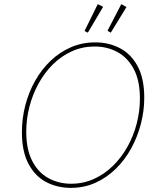

<svg xmlns="http://www.w3.org/2000/svg" viewBox="-20 -903 776 929"><path d="M322 6Q258 6 204.5 -21.5Q151 -49 118.5 -109Q86 -169 86 -264Q86 -330 102.5 -393.5Q119 -457 150 -512Q181 -567 225 -609Q269 -651 323.5 -674.5Q378 -698 441 -698Q506 -698 560 -670Q614 -642 646 -582.5Q678 -523 678 -430Q678 -366 661.5 -303Q645 -240 614.5 -184.5Q584 -129 540 -86Q496 -43 441.5 -18.5Q387 6 322 6ZM324 -14Q383 -14 434 -37Q485 -60 526 -100Q567 -140 596.5 -192.5Q626 -245 641.5 -305Q657 -365 657 -426Q657 -513 627.5 -568.5Q598 -624 548.5 -651Q499 -678 438 -678Q379 -678 328 -655Q277 -632 236.5 -592Q196 -552 167 -499.5Q138 -447 122.5 -387Q107 -327 107 -266Q107 -180 136 -124Q165 -68 214.5 -41Q264 -14 324 -14ZM516 -745 500 -754 567 -883 592 -869ZM405 -745 389 -753 453 -883 479 -870Z"/></svg>

Font: Bitter Thin
Style: Italic
Weight: 100
Italic angle: -9°
Designer: Sol Matas, and Bitter project Authors
Foundry: Sol Matas
Version: Version 2.002